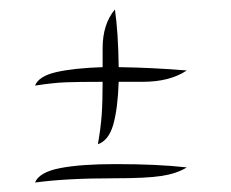

<svg xmlns="http://www.w3.org/2000/svg" viewBox="-20 -420 489 406"><path d="M197 -247Q146 -247 119.5 -246Q93 -245 54 -239Q62 -259 99 -267.5Q136 -276 197 -278V-318Q197 -369 223 -400Q230 -352 231 -278Q302 -277 375 -271Q339 -247 282 -247H231Q229 -190 219.5 -156.5Q210 -123 187 -115Q193 -149 195 -176.5Q197 -204 197 -247ZM224 -73Q314 -73 375 -66Q354 -53 322 -48Q290 -43 222 -43Q119 -43 54 -34Q63 -56 107 -64.5Q151 -73 224 -73Z"/></svg>

Font: Dancing Script
Style: Regular
Weight: 400
Designer: Pablo Impallari
Foundry: Pablo Impallari
Version: Version 2.000